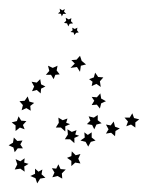

<svg xmlns="http://www.w3.org/2000/svg" viewBox="-37 -430 354 444"><path d="M285 -154 276 -147V-135L266 -142L255 -138L259 -149L251 -158H263L269 -168L273 -157ZM240 -133 230 -127 229 -115 220 -123 208 -121 214 -131 208 -142 219 -140 226 -149 229 -137ZM184 -105 173 -102 167 -91 161 -102 149 -105 159 -112 158 -124 166 -118 175 -124V-112ZM114 -126 104 -135H92L99 -146L98 -158L108 -152L119 -156L116 -146L125 -143L114 -138ZM128 -291 140 -292 148 -301 152 -289 162 -281 150 -278 148 -264 141 -275 126 -273 136 -283ZM183 -262 190 -252 202 -251 194 -242 196 -229 186 -236 175 -231 177 -241 169 -247 180 -251ZM195 -214 197 -202 208 -196 197 -191 194 -179 187 -188 175 -187 181 -197 175 -206 187 -205ZM189 -164V-152L198 -145L186 -142L181 -131L176 -141L164 -143L172 -151L168 -161L180 -158ZM149 -74 144 -63 149 -52 137 -54 128 -46V-58L118 -65L128 -69L129 -80L138 -71ZM115 -38 106 -29 107 -17 96 -23 84 -20 89 -31 83 -41 93 -40 98 -50 103 -39ZM68 -19 56 -17 49 -6 45 -18 33 -23 44 -28V-40L52 -33L61 -38L59 -27ZM20 -33 10 -40 -3 -38 3 -50 -1 -62 10 -57 20 -64 19 -54 29 -51 19 -45ZM-3 -78 -6 -89 -17 -94 -7 -100 -5 -112 3 -104 15 -105 10 -96 16 -87H4ZM-1 -127V-140L-10 -147L2 -150L6 -161L12 -151L24 -150L16 -141L20 -131L9 -135ZM13 -175 16 -187 8 -196 20 -197 27 -207 31 -195 42 -192 33 -185 34 -174 24 -180ZM37 -219 42 -230 36 -241 48 -239 56 -247 58 -235 68 -230 58 -225 57 -214 48 -222ZM69 -257 77 -266 74 -278 85 -273 96 -278 94 -267 101 -258 91 -257 87 -247 81 -257ZM135 -99 125 -108H113L120 -119L119 -131L129 -125L140 -129L137 -119L146 -116L135 -111ZM97 -399 102 -403 101 -410 107 -406 113 -409 111 -403 116 -398H109L106 -392L104 -398ZM126 -356 131 -360 130 -366 136 -363 142 -366 141 -360 145 -355 139 -354 135 -349 133 -355ZM111 -377 116 -382 115 -389 122 -385 128 -388 127 -381 132 -376 124 -375 121 -369 118 -376Z"/></svg>

Font: Santa christmas start
Style: Regular
Weight: 400
Designer: MUHAMMAD YONI
Version: Version 001.000